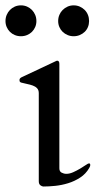

<svg xmlns="http://www.w3.org/2000/svg" viewBox="-33 -677 353 710"><path d="M296.9 -55.7Q284.2 -33.7 263.4 -20.3Q242.7 -6.8 219 0.5Q195.3 7.8 171.1 10.3Q147 12.7 127.4 12.7Q122.6 12.7 116.5 8.3Q110.4 3.9 110.4 -7.3V-332.5Q110.4 -344.2 104 -350.8Q97.7 -357.4 87.9 -360.8Q78.1 -364.3 66.9 -366.5Q55.7 -368.7 45.4 -371.6Q42.5 -372.6 40.8 -374.3Q39.1 -376 39.1 -381.3Q39.1 -383.8 40.5 -386.2Q42 -388.7 46.4 -391.1L170.9 -449.7Q172.9 -450.7 175 -451.7Q177.2 -452.6 178.2 -452.6Q186.5 -452.6 186.5 -440.9V-54.7Q186.5 -43 194.8 -38.6Q203.1 -34.2 212.4 -34.2Q224.6 -34.2 238 -40.3Q251.5 -46.4 263.4 -53.5Q275.4 -60.5 284.2 -66.7Q293 -72.8 295.9 -72.8Q299.8 -72.8 300.3 -70.3Q300.8 -67.9 300.8 -66.4Q300.8 -64.9 300 -62.3Q299.3 -59.6 296.9 -55.7ZM239.3 -543Q227.5 -543 217 -547.4Q206.5 -551.8 198.7 -559.3Q190.9 -566.9 186.5 -577.1Q182.1 -587.4 182.1 -599.1Q182.1 -611.3 186.5 -621.8Q190.9 -632.3 198.7 -640.1Q206.5 -647.9 217 -652.6Q227.5 -657.2 239.3 -657.2Q251.5 -657.2 262 -652.6Q272.5 -647.9 280.3 -640.1Q288.1 -632.3 292.2 -621.8Q296.4 -611.3 296.4 -599.1Q296.4 -587.4 292.2 -577.1Q288.1 -566.9 280.3 -559.3Q272.5 -551.8 262 -547.4Q251.5 -543 239.3 -543ZM44.4 -543Q32.2 -543 21.7 -547.4Q11.2 -551.8 3.7 -559.3Q-3.9 -566.9 -8.3 -577.1Q-12.7 -587.4 -12.7 -599.1Q-12.7 -611.3 -8.3 -621.8Q-3.9 -632.3 3.7 -640.1Q11.2 -647.9 21.7 -652.6Q32.2 -657.2 44.4 -657.2Q56.6 -657.2 67.1 -652.6Q77.6 -647.9 85.2 -640.1Q92.8 -632.3 97.2 -621.8Q101.6 -611.3 101.6 -599.1Q101.6 -587.4 97.2 -577.1Q92.8 -566.9 85.2 -559.3Q77.6 -551.8 67.1 -547.4Q56.6 -543 44.4 -543Z"/></svg>

Font: Kurinto Book Core
Style: Regular
Weight: 400
Designer: Kurinto was developed by Clint Goss from a range of fonts that are compatible with the SIL Open Font License Version 1.1
Foundry: Clinton F. Goss
Version: Version 2.196; July 25, 2020